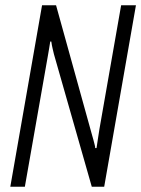

<svg xmlns="http://www.w3.org/2000/svg" viewBox="-20 -706 534 726"><path d="M19 0 139 -686H192L329 -192Q331 -187 333 -178Q335 -169 337.5 -160.5Q340 -152 340 -146H345Q347 -161 350.5 -182.5Q354 -204 356 -218L438 -686H494L374 0H327L184 -501Q182 -510 179 -522Q176 -534 174 -549H170Q168 -538 165.5 -521Q163 -504 160 -489L74 0Z"/></svg>

Font: Archivo ExtraCondensed ExtraLight
Style: Italic
Weight: 250
Width: 2
Italic angle: -10°
Designer: Hector Gatti
Foundry: Omnibus-Type
Version: Version 2.001